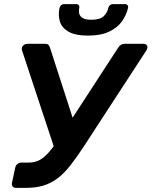

<svg xmlns="http://www.w3.org/2000/svg" viewBox="-20 -913 737 933"><path d="M58 0Q47 0 41.5 -7Q36 -14 38 -24L54 -98Q56 -109 64.5 -116Q73 -123 83 -123H120Q149 -123 172.5 -135.5Q196 -148 219.5 -175.5Q243 -203 271 -246L554 -681Q560 -691 568 -695.5Q576 -700 585 -700H678Q687 -700 692.5 -694Q698 -688 696 -680Q695 -675 693 -671Q691 -667 688 -663L389 -204Q353 -149 323 -110.5Q293 -72 261 -47.5Q229 -23 192 -11.5Q155 0 104 0ZM250 -175 87 -668Q86 -671 86 -673.5Q86 -676 86 -678Q87 -688 95 -694Q103 -700 113 -700H200Q210 -700 215 -695.5Q220 -691 223 -681L342 -313ZM407 -740Q346 -740 313 -759Q280 -778 271 -808.5Q262 -839 269 -874Q271 -882 277 -887.5Q283 -893 292 -893H350Q359 -893 363 -887.5Q367 -882 365 -874Q362 -860 365 -847Q368 -834 381.5 -825.5Q395 -817 423 -817Q466 -817 484 -834.5Q502 -852 506 -874Q508 -882 514 -887.5Q520 -893 529 -893H587Q596 -893 600 -887.5Q604 -882 602 -874Q594 -839 572 -808.5Q550 -778 510 -759Q470 -740 407 -740Z"/></svg>

Font: Rubik Medium
Style: Italic
Weight: 500
Italic angle: -12°
Designer: Hubert and Fischer
Foundry: Hubert and Fischer
Version: Version 2.300;gftools[0.9.30]